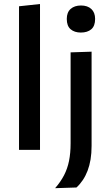

<svg xmlns="http://www.w3.org/2000/svg" viewBox="-20 -764 564 979"><path d="M77 0Q77 -54.5 77 -105.5Q77 -156.5 77 -218V-493.5Q77 -556 77 -615.5Q77 -675 77 -732L184 -743.5Q184 -683.5 184 -622.2Q184 -561 184 -493.5V-218Q184 -156.5 184 -105.5Q184 -54.5 184 0ZM261 195.5Q289 163.5 306.5 129.8Q324 96 332 56.2Q340 16.5 340 -33V-218V-268Q340 -314 340 -352.5Q340 -391 340 -426Q340 -461 340 -497L447 -500.5Q447 -464 447 -428.5Q447 -393 447 -354Q447 -315 447 -268Q447 -213 447 -170.2Q447 -127.5 447 -91.5Q447 -55.5 447 -20Q447 17.5 441.8 49Q436.5 80.5 426.5 106.8Q416.5 133 402.2 154.2Q388 175.5 370 192ZM392 -598Q360 -598 340.2 -614.8Q320.5 -631.5 320.5 -667.5Q320.5 -701 340.2 -718.5Q360 -736 393 -736Q426.5 -736 445.8 -718Q465 -700 465 -667.5Q465 -631.5 445.5 -614.8Q426 -598 392 -598Z"/></svg>

Font: Commissioner Thin Medium
Style: Regular
Weight: 500
Version: Version 1.000